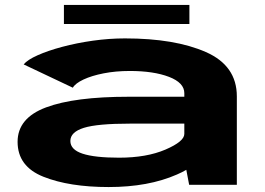

<svg xmlns="http://www.w3.org/2000/svg" viewBox="-20 -746 1068 775"><path d="M743.5 0 732 -60.5Q715 -50.5 694 -41.5Q579 9 418.5 9Q260 9 155.5 -32.5Q51 -74 51 -173.5Q51 -269.5 165.8 -312.5Q280.5 -355.5 499.5 -355.5H724V-370Q724 -412 662 -435.8Q600 -459.5 504 -459.5Q447 -459.5 398.5 -450Q350 -440.5 317 -425Q284 -409.5 274 -392L75.5 -486Q90.5 -504.5 132 -523Q173.5 -541.5 231.5 -557Q289.5 -572.5 355.2 -581.8Q421 -591 484.5 -591Q685.5 -591 810.8 -536Q936 -481 936 -357V0ZM724 -205.5V-247H505Q373 -247 318.5 -230Q264 -213 264 -177Q264 -142 313 -125.8Q362 -109.5 460.5 -109.5Q571.5 -109.5 647.8 -142.2Q724 -175 724 -205.5ZM238 -649V-726H744.5V-649Z"/></svg>

Font: Anybody UltraExpanded Regular
Style: Bold
Weight: 700
Width: 9
Designer: Tyler Finck
Foundry: Etcetera Type Company
Version: Version 1.010; ttfautohint (v1.8.3) -l 8 -r 50 -G 200 -x 14 